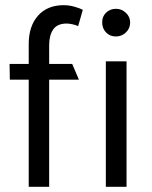

<svg xmlns="http://www.w3.org/2000/svg" viewBox="-20 -722 587 742"><path d="M17 0ZM91 -552Q91 -621 127 -661.5Q163 -702 226 -702Q247 -702 268 -696Q289 -690 300 -684L282 -621Q274 -625 261 -628Q248 -631 238 -631Q201 -631 185.5 -608Q170 -585 170 -548V-475H259L285 -414H170V0H91V-414H18L17 -475H91ZM428 -581Q405 -581 390 -596.5Q375 -612 375 -635Q374 -657 389.5 -672.5Q405 -688 428 -688Q450 -688 466.5 -672.5Q483 -657 483 -635Q483 -612 466.5 -596.5Q450 -581 428 -581ZM389 0V-485H469V0Z"/></svg>

Font: Palanquin
Style: Regular
Weight: 400
Designer: Pria Ravichandran
Version: Version 1.0.4